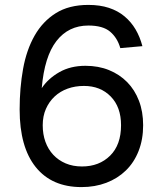

<svg xmlns="http://www.w3.org/2000/svg" viewBox="-20 -746 664 782"><path d="M312 16Q191 16 125.5 -65.5Q60 -147 60 -300Q60 -388 74 -465.5Q88 -543 121 -601Q154 -659 207.5 -692.5Q261 -726 340 -726Q387 -726 423.5 -714Q460 -702 487 -679.5Q514 -657 532 -626.5Q550 -596 560 -558L470 -550Q458 -592 428.5 -617Q399 -642 340 -642Q259 -642 210 -579Q161 -516 150 -387Q176 -426 221.5 -452Q267 -478 328 -478Q381 -478 424 -460.5Q467 -443 498 -411.5Q529 -380 546 -335.5Q563 -291 563 -236Q563 -178 544.5 -131Q526 -84 492.5 -51.5Q459 -19 413 -1.5Q367 16 312 16ZM314 -68Q384 -68 428.5 -112Q473 -156 473 -236Q473 -310 431 -353Q389 -396 322 -396Q286 -396 255.5 -385Q225 -374 202.5 -353Q180 -332 167 -302.5Q154 -273 154 -236Q154 -199 165 -168.5Q176 -138 197 -115.5Q218 -93 247.5 -80.5Q277 -68 314 -68Z"/></svg>

Font: Geist
Style: Regular
Weight: 400
Designer: Basement.studio, Andrés Briganti, Mateo Zaragoza
Foundry: Basement.studio, Vercel, Andrés Briganti, Guido Ferreyra, Mateo Zaragoza
Version: Version 1.401